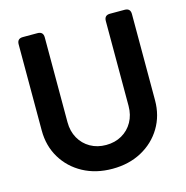

<svg xmlns="http://www.w3.org/2000/svg" viewBox="-110 -850 938 966"><g transform="rotate(-15 359.0 -366.5)"><path d="M359 12Q273 12 206.5 -24Q140 -60 102 -123Q64 -186 64 -266V-715Q64 -745 94 -745H170Q200 -745 200 -715V-273Q200 -226 220.5 -189.5Q241 -153 277 -132.5Q313 -112 359 -112Q405 -112 441 -132.5Q477 -153 497.5 -189.5Q518 -226 518 -273V-715Q518 -745 548 -745H624Q654 -745 654 -715V-266Q654 -186 616 -123Q578 -60 511.5 -24Q445 12 359 12Z"/></g></svg>

Font: Pitagon Sans Text
Style: Bold
Weight: 700
Designer: Travis Tran
Foundry: Pitagon
Version: Version 1.001; ttfautohint (v1.8.4.7-5d5b);gftools[0.9.26]